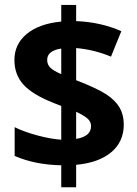

<svg xmlns="http://www.w3.org/2000/svg" viewBox="-20 -725 570 799"><path d="M495.1 -207Q495.1 -135.3 443.1 -91.6Q391.1 -47.9 296.9 -39.1V54.2H234.9V-37.1Q124 -39.6 41 -76.2V-195.8Q80.1 -176.3 135.7 -161.4Q191.4 -146.5 234.9 -143.6V-284.2L204.6 -295.9Q114.7 -331.5 77.4 -373Q40 -414.6 40 -475.6Q40 -541.5 91.6 -584Q143.1 -626.5 234.9 -635.3V-704.6H296.9V-637.2Q400.9 -632.8 484.9 -595.2L441.9 -489.3Q371.6 -518.6 296.9 -524.9V-391.1Q385.3 -356.9 422.9 -332Q460.4 -307.1 477.8 -277.1Q495.1 -247.1 495.1 -207ZM358.9 -200.2Q358.9 -219.2 343.3 -232.4Q327.6 -245.6 296.9 -259.8V-147Q358.9 -157.2 358.9 -200.2ZM176.3 -475.6Q176.3 -455.6 190.2 -442.6Q204.1 -429.7 234.9 -416.5V-522.9Q176.3 -514.2 176.3 -475.6Z"/></svg>

Font: Bpm'online Open Sans
Style: Bold
Weight: 700
Foundry: Ascender Corporation
Version: Version 1.10